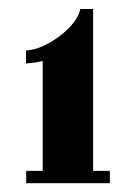

<svg xmlns="http://www.w3.org/2000/svg" viewBox="-20 -768 308 436"><path d="M39.5 -352V-380H77V-629.5Q59 -625 39 -624V-653.5Q62.5 -654.5 89.2 -669Q116 -683.5 136.8 -704.8Q157.5 -726 162.5 -747.5H191.5V-380H229.5V-352Z"/></svg>

Font: Imbue 10pt
Style: Bold
Weight: 700
Designer: Tyler Finck
Foundry: Etcetera Type Company
Version: Version 1.102; ttfautohint (v1.8.3)